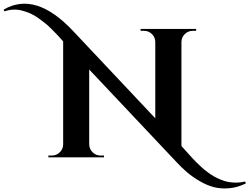

<svg xmlns="http://www.w3.org/2000/svg" viewBox="-234 -858 1361 1047"><path d="M1102.5 131.8 1106.9 142.1Q1061.5 164.6 1015.6 168.5Q969.7 172.4 931.6 162.4Q893.6 152.3 854.7 129.6Q815.9 106.9 786.4 81.8Q756.8 56.6 726.6 23.9L252.4 -479V-70.3Q253.4 -44.9 271.2 -27.3Q289.1 -9.8 314.5 -9.8H333V0H29.8V-9.8H48.3Q73.7 -9.8 91.8 -27.3Q109.9 -44.9 110.4 -70.3V-632.3Q94.7 -650.4 81.8 -664.1Q68.8 -677.7 49.6 -697.3Q30.3 -716.8 12.7 -731Q-4.9 -745.1 -26.6 -760.5Q-48.3 -775.9 -69.8 -785.2Q-91.3 -794.4 -114.5 -800.5Q-137.7 -806.6 -162.1 -805.4Q-186.5 -804.2 -210 -795.9L-213.9 -805.7Q-40 -907.2 165.5 -688L612.8 -212.9V-629.4Q612.3 -654.8 594.5 -672.4Q576.7 -689.9 551.3 -689.9H532.7V-700.2H835.9L835.4 -689.9H817.4Q792 -689.9 774.2 -672.6Q756.3 -655.3 755.4 -630.4V-61.5L770.5 -44.9Q776.4 -38.6 789.3 -24.2Q802.2 -9.8 811.8 1Q821.3 11.7 837.2 27.3Q853 43 866.2 54.9Q879.4 66.9 897.9 80.8Q916.5 94.7 933.3 104.2Q950.2 113.8 971.2 122.3Q992.2 130.9 1012.5 134.5Q1032.7 138.2 1055.9 137.9Q1079.1 137.7 1102.5 131.8Z"/></svg>

Font: Cinzel Decorative Bold
Style: Regular
Weight: 700
Designer: Natanael Gama
Version: Version 1.001;PS 001.001;hotconv 1.0.56;makeotf.lib2.0.21325